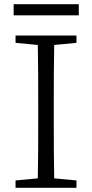

<svg xmlns="http://www.w3.org/2000/svg" viewBox="-20 -894 438 914"><path d="M54 -690 160 -680C162 -584 162 -487 162 -390V-335C162 -237 162 -140 160 -45L54 -35V0H344V-35L238 -45C236 -141 236 -238 236 -335V-390C236 -488 236 -585 238 -680L344 -690V-725H54ZM45 -821H355V-874H45Z"/></svg>

Font: Kiri Minchoo Light
Style: Regular
Weight: 300
Designer: Ryoko NISHIZUKA 西塚涼子 (kana & ideographs); Frank Grießhammer (Latin, Greek & Cyrillic);
akenotsuki.com/eyeben/fonts/ (U+
Foundry: Adobe
akenotsuki.com/eyeben/fonts/
Version: Version 4.002;hotconv 1.0.119;makeotfexe 2.5.65604